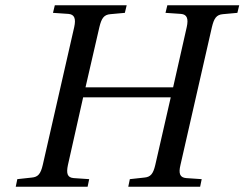

<svg xmlns="http://www.w3.org/2000/svg" viewBox="-20 -712 932 732"><path d="M40 0H314L320 -29L261 -33C237 -35 232 -50 239 -83L297 -341H631L572 -83C564 -49 554 -37 530 -35L475 -29L469 0H743L749 -29L690 -33C666 -35 660 -50 668 -83L788 -609C796 -642 805 -656 830 -658L885 -663L892 -692H618L611 -663L670 -659C693 -657 699 -641 692 -609L640 -379H306L359 -609C367 -642 376 -656 401 -658L456 -663L463 -692H189L182 -663L241 -659C264 -657 270 -641 263 -609L143 -83C135 -49 125 -37 101 -35L46 -29Z"/></svg>

Font: Heuristica
Style: Italic
Weight: 400
Italic angle: -13°
Version: Version 1.0.1